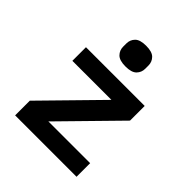

<svg xmlns="http://www.w3.org/2000/svg" viewBox="-204 -876 1008 1008"><g transform="rotate(45 300.0 -372.5)"><path d="M72 0V-109L372 -415H82V-516H518V-407L218 -101H528V0ZM300 -591Q255 -591 236.5 -610Q218 -629 218 -656V-680Q218 -707 236.5 -726Q255 -745 300 -745Q345 -745 363.5 -726Q382 -707 382 -680V-656Q382 -629 363.5 -610Q345 -591 300 -591Z"/></g></svg>

Font: IBM Plex Mono SmBld
Style: Regular
Weight: 600
Monospace: yes
Designer: Mike Abbink, Paul van der Laan, Pieter van Rosmalen
Foundry: Bold Monday
Version: Version 2.3